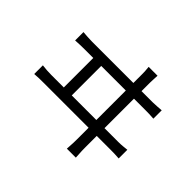

<svg xmlns="http://www.w3.org/2000/svg" viewBox="-165 -1032 1331 1331"><g transform="rotate(45 500.0 -367.0)"><path d="M616 34Q619 -3 619.5 -27.5Q620 -52 620 -59V-175H178Q158 -175 135.5 -174.5Q113 -174 90 -172V-257Q135 -251 178 -251H301V-540H215Q173 -540 126 -537V-619Q148 -617 170.5 -615.5Q193 -614 215 -614H620V-698Q620 -709 619.5 -726Q619 -743 616 -768H703Q702 -744 701 -725.5Q700 -707 700 -698V-614H810Q833 -614 853.5 -616Q874 -618 893 -619V-537Q873 -539 849 -539.5Q825 -540 810 -540H700V-251H835Q858 -251 878.5 -253Q899 -255 918 -257V-172Q898 -174 874 -174.5Q850 -175 835 -175H700V-61Q700 -54 700.5 -28.5Q701 -3 704 34ZM379 -251H620V-540H379Z"/></g></svg>

Font: Chocolate Classical Sans
Style: Regular
Weight: 400
Designer: 田海東、宇文滿月
Foundry: Moonlit Owen
Version: Version 1.001